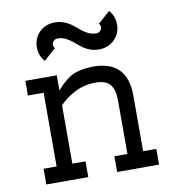

<svg xmlns="http://www.w3.org/2000/svg" viewBox="-81 -791 787 863"><g transform="rotate(-10 312.5 -359.5)"><path d="M225.1 -710.9Q248 -710.9 268.3 -702.6Q288.6 -694.3 303.5 -682.4Q318.4 -670.4 332.8 -658.4Q347.2 -646.5 364.3 -638.2Q381.3 -629.9 399.9 -629.9Q411.1 -629.9 418.5 -637.2Q425.8 -644.5 425.8 -654.3Q425.8 -663.6 419.4 -670.4L474.1 -719.2Q499 -691.4 499 -654.3Q499 -612.3 470.7 -584.5Q442.4 -556.6 399.4 -556.6Q376.5 -556.6 356.2 -564.9Q335.9 -573.2 321 -585.2Q306.2 -597.2 292 -609.1Q277.8 -621.1 260.7 -629.4Q243.7 -637.7 225.1 -637.7Q213.9 -637.7 206.5 -630.4Q199.2 -623 199.2 -613.3Q199.2 -604 205.6 -597.2L150.9 -548.3Q126 -576.2 126 -613.3Q126 -655.3 154.1 -683.1Q182.1 -710.9 225.1 -710.9ZM357.9 -412.6Q307.6 -412.6 264.9 -391.1Q222.2 -369.6 192.4 -338.4V-71.8H252.4V0H61V-71.8H120.6V-408.2H48.8V-475.1H192.4V-406.2Q208.5 -423.8 217.3 -432.4Q226.1 -440.9 242.2 -453.1Q258.3 -465.3 272.9 -470.9Q287.6 -476.6 310.1 -481Q332.5 -485.4 359.9 -485.4Q515.6 -485.4 515.6 -325.7V-71.8H575.7V0H384.3V-71.8H443.8V-317.4Q443.8 -366.7 423.8 -389.6Q403.8 -412.6 357.9 -412.6Z"/></g></svg>

Font: Eligible
Style: Regular
Weight: 500
Version: Version 1.1